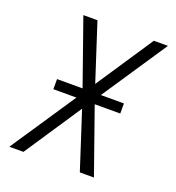

<svg xmlns="http://www.w3.org/2000/svg" viewBox="-133 -841 866 947"><g transform="rotate(20 300.0 -367.5)"><path d="M22 0 250 -341H129V-394H263L143 -735H217L314 -436L513 -735H587L359 -394H480V-341H346L466 0H392L295 -299L96 0Z"/></g></svg>

Font: Iosevka Light Extended Oblique
Style: Regular
Weight: 300
Width: 7
Italic angle: -9°
Monospace: yes
Designer: Belleve Invis
Foundry: Belleve Invis
Version: Version 32.5.0; ttfautohint (v1.8.4)